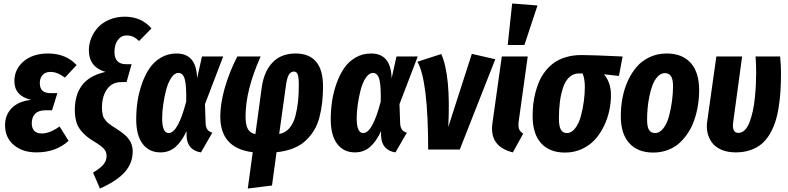

<svg xmlns="http://www.w3.org/2000/svg" viewBox="-20 -853 4495 1095"><path d="M188 16.1Q108.9 16.1 58.8 -25.9Q8.8 -67.9 8.8 -139.2Q8.8 -197.8 47.4 -236.8Q85.9 -275.9 157.2 -283.2Q62 -306.6 62 -390.1Q62 -458.5 115 -503.2Q168 -547.9 253.9 -547.9Q355.5 -547.9 417 -481.9L350.1 -410.2Q307.6 -442.9 268.1 -442.9Q238.3 -442.9 222.7 -425Q207 -407.2 207 -378.9Q207 -321.8 267.1 -321.8H307.1L276.9 -224.1H240.2Q199.7 -224.1 180.4 -204.1Q161.1 -184.1 161.1 -149.9Q161.1 -122.1 175.5 -106.9Q189.9 -91.8 217.8 -91.8Q264.2 -91.8 319.8 -131.8L371.1 -49.8Q298.8 16.1 188 16.1Z M549.8 222.2 510.7 130.9Q547.9 109.9 567.9 87.6Q587.9 65.4 587.9 36.1Q587.9 13.7 573.5 -3.2Q559.1 -20 521.5 -43Q492.7 -60.1 474.4 -75Q456.1 -89.8 439.2 -111.3Q422.4 -132.8 414.6 -160.6Q406.7 -188.5 406.7 -225.1Q406.7 -265.6 415.5 -299.1Q424.3 -332.5 444.1 -361.6Q463.9 -390.6 498.5 -411.4Q533.2 -432.1 581.5 -442.9Q486.8 -470.7 486.8 -566.9Q486.8 -602.5 500.7 -636.5Q514.6 -670.4 539.8 -697.5Q564.9 -724.6 604.5 -741.2Q644 -757.8 691.9 -757.8Q786.1 -757.8 843.8 -690.9L773.4 -619.1Q754.9 -636.2 739 -643.6Q723.1 -650.9 702.6 -650.9Q671.4 -650.9 652.1 -625Q632.8 -599.1 632.8 -557.1Q632.8 -486.8 699.7 -486.8H730.5L701.7 -384.8H671.9Q619.1 -384.8 590.3 -344Q561.5 -303.2 561.5 -238.8Q561.5 -224.1 563.5 -212.2Q565.4 -200.2 567.6 -191.4Q569.8 -182.6 577.1 -173.3Q584.5 -164.1 588.4 -159.2Q592.3 -154.3 604.7 -145.3Q617.2 -136.2 623 -132.3Q628.9 -128.4 646.5 -117.2Q678.7 -96.2 696.5 -79.8Q714.4 -63.5 725.6 -40.8Q736.8 -18.1 736.8 11.2Q736.8 77.1 692.1 127.9Q647.5 178.7 549.8 222.2Z M986.8 -547.9Q1101.1 -547.9 1104 -405.8L1131.8 -530.8H1252.9L1148.9 -258.8L1152.8 -147.9Q1154.3 -125 1163.6 -113.3Q1172.9 -101.6 1190.9 -96.2L1126 16.1Q1087.9 10.7 1066.7 -13.2Q1045.4 -37.1 1043.9 -79.1V-105Q1016.1 -45.4 980.5 -14.6Q944.8 16.1 895 16.1Q830.6 16.1 793.7 -32.2Q756.8 -80.6 756.8 -172.9Q756.8 -224.6 764.4 -275.4Q772 -326.2 789.6 -376Q807.1 -425.8 832.8 -463.6Q858.4 -501.5 898.2 -524.7Q938 -547.9 986.8 -547.9ZM997.6 -437Q975.1 -437 956.5 -408.9Q938 -380.9 927.2 -339.1Q916.5 -297.4 910.6 -254.9Q904.8 -212.4 904.8 -178.2Q904.8 -94.2 941.9 -94.2Q995.1 -94.2 1042 -273.9Q1043.9 -366.2 1033.7 -401.6Q1023.4 -437 997.6 -437Z M1665.5 -547.9Q1823.7 -547.9 1822.3 -356Q1821.8 -307.1 1817.1 -266.6Q1812.5 -226.1 1801.8 -184.3Q1791 -142.6 1771.5 -110.4Q1752 -78.1 1723.6 -51.3Q1695.3 -24.4 1653.1 -7.3Q1610.8 9.8 1557.1 15.1L1531.2 205.1L1393.1 222.2L1421.4 15.1Q1236.3 -7.3 1236.3 -189Q1236.3 -261.7 1262 -351.8Q1287.6 -441.9 1333.5 -530.8H1466.3Q1380.4 -338.9 1380.4 -189Q1380.4 -141.1 1393.3 -117.7Q1406.2 -94.2 1436.5 -87.9L1473.1 -356.9Q1486.3 -447.3 1535.2 -497.6Q1584 -547.9 1665.5 -547.9ZM1656.2 -444.8Q1637.7 -444.8 1626.7 -425.8Q1615.7 -406.7 1609.4 -356L1572.3 -88.9Q1606.9 -94.7 1630.6 -122.3Q1654.3 -149.9 1665.3 -193.6Q1676.3 -237.3 1680.2 -278.1Q1684.1 -318.8 1684.1 -369.1Q1684.1 -413.1 1677.7 -429Q1671.4 -444.8 1656.2 -444.8Z M2096.2 -547.9Q2210.4 -547.9 2213.4 -405.8L2241.2 -530.8H2362.3L2258.3 -258.8L2262.2 -147.9Q2263.7 -125 2272.9 -113.3Q2282.2 -101.6 2300.3 -96.2L2235.4 16.1Q2197.3 10.7 2176 -13.2Q2154.8 -37.1 2153.3 -79.1V-105Q2125.5 -45.4 2089.8 -14.6Q2054.2 16.1 2004.4 16.1Q1939.9 16.1 1903.1 -32.2Q1866.2 -80.6 1866.2 -172.9Q1866.2 -224.6 1873.8 -275.4Q1881.3 -326.2 1898.9 -376Q1916.5 -425.8 1942.1 -463.6Q1967.8 -501.5 2007.6 -524.7Q2047.4 -547.9 2096.2 -547.9ZM2106.9 -437Q2084.5 -437 2065.9 -408.9Q2047.4 -380.9 2036.6 -339.1Q2025.9 -297.4 2020 -254.9Q2014.2 -212.4 2014.2 -178.2Q2014.2 -94.2 2051.3 -94.2Q2104.5 -94.2 2151.4 -273.9Q2153.3 -366.2 2143.1 -401.6Q2132.8 -437 2106.9 -437Z M2496.6 -544.9Q2551.3 -422.4 2536.6 -128.9L2670.9 -545.9L2804.7 -515.1L2602.1 0H2421.9Q2421.9 -392.1 2360.8 -501Z M2900.9 -833 3045.4 -821.8 2970.7 -596.2H2875.5ZM2989.7 -530.8 2938.5 -163.1Q2934.6 -134.3 2939.9 -118.4Q2945.3 -102.5 2963.9 -90.8L2904.8 16.1Q2768.6 -17.6 2788.6 -151.9L2841.8 -530.8Z M3202.6 17.1Q3114.7 17.1 3066.2 -36.1Q3017.6 -89.4 3017.6 -190.9Q3017.6 -224.1 3021 -256.3Q3024.4 -288.6 3033.2 -323.7Q3042 -358.9 3055.4 -389.4Q3068.8 -419.9 3090.8 -448Q3112.8 -476.1 3140.9 -495.8Q3168.9 -515.6 3208.5 -527.3Q3248 -539.1 3295.4 -539.1Q3358.4 -539.1 3530.8 -530.8L3509.8 -419.9L3424.8 -429.2Q3464.4 -381.8 3464.4 -311Q3464.4 -266.6 3454.8 -221.9Q3445.3 -177.2 3424.3 -133.8Q3403.3 -90.3 3373.3 -57.1Q3343.3 -23.9 3299.1 -3.4Q3254.9 17.1 3202.6 17.1ZM3212.4 -94.2Q3239.7 -94.2 3260.7 -121.8Q3281.7 -149.4 3293 -191.7Q3304.2 -233.9 3309.8 -276.1Q3315.4 -318.4 3315.4 -356Q3315.4 -404.3 3302.7 -434.1H3281.7Q3250 -434.1 3226.8 -412.6Q3203.6 -391.1 3191.2 -353.3Q3178.7 -315.4 3173.1 -272Q3167.5 -228.5 3167.5 -176.8Q3167.5 -133.3 3178.5 -113.8Q3189.5 -94.2 3212.4 -94.2Z M3705.6 17.1Q3617.7 17.1 3569.1 -36.1Q3520.5 -89.4 3520.5 -190.9Q3520.5 -244.6 3530.3 -295.4Q3540 -346.2 3561 -392.3Q3582 -438.5 3612.1 -472.9Q3642.1 -507.3 3686 -527.6Q3730 -547.9 3782.7 -547.9Q3870.6 -547.9 3918.9 -494.4Q3967.3 -440.9 3967.3 -338.9Q3967.3 -294.9 3960.4 -252.2Q3953.6 -209.5 3939.9 -169.4Q3926.3 -129.4 3904.3 -95.7Q3882.3 -62 3854 -36.6Q3825.7 -11.2 3787.6 2.9Q3749.5 17.1 3705.6 17.1ZM3715.3 -94.2Q3742.7 -94.2 3763.7 -121.8Q3784.7 -149.4 3795.9 -192.1Q3807.1 -234.9 3812.7 -278.1Q3818.4 -321.3 3818.4 -360.8Q3818.4 -400.4 3806.9 -418.2Q3795.4 -436 3772.5 -436Q3750 -436 3731.9 -417.5Q3713.9 -398.9 3702.6 -370.4Q3691.4 -341.8 3683.8 -305.4Q3676.3 -269 3673.3 -235.1Q3670.4 -201.2 3670.4 -169.9Q3670.4 -129.9 3681.4 -112.1Q3692.4 -94.2 3715.3 -94.2Z M4429.2 -530.8Q4434.1 -477.1 4434.1 -438Q4434.1 -381.8 4431.2 -334.7Q4428.2 -287.6 4420.7 -240Q4413.1 -192.4 4400.6 -155.3Q4388.2 -118.2 4368.2 -85.2Q4348.1 -52.2 4321.5 -30.5Q4294.9 -8.8 4257.8 3.7Q4220.7 16.1 4175.3 16.1Q4128.4 16.1 4093.3 0.5Q4058.1 -15.1 4039.8 -40.8Q4021.5 -66.4 4014.9 -96.9Q4008.3 -127.4 4013.2 -160.2L4065.4 -530.8H4212.4L4161.1 -153.8Q4153.8 -95.2 4191.4 -95.2Q4211.9 -95.2 4228.3 -111.8Q4244.6 -128.4 4255.4 -157.7Q4266.1 -187 4273.7 -221.4Q4281.2 -255.9 4285.2 -296.1Q4289.1 -336.4 4290.8 -370.6Q4292.5 -404.8 4292.5 -438Q4292.5 -483.9 4289.1 -530.8Z"/></svg>

Font: Fira Sans Compressed
Style: Bold Italic
Weight: 700
Width: 3
Italic angle: -8°
Designer: Carrois Corporate & Edenspiekermann AG
Foundry: Carrois Corporate GbR & Edenspiekermann AG
Version: Version 4.203;PS 004.203;hotconv 1.0.88;makeotf.lib2.5.64775